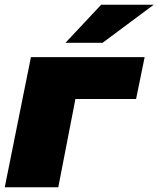

<svg xmlns="http://www.w3.org/2000/svg" viewBox="-22 -787 666 807"><path d="M550 -371H295L223 0H-2L108 -547H586ZM403 -767H624L409 -607H253Z"/></svg>

Font: Montserrat Alternates Black
Style: Italic
Weight: 900
Italic angle: -11.3°
Designer: Julieta Ulanovsky
Foundry: Julieta Ulanovsky
Version: Version 7.200